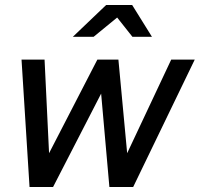

<svg xmlns="http://www.w3.org/2000/svg" viewBox="-20 -747 798 767"><path d="M98 0 66 -509H158L176 -135L369 -509H453L488 -135L664 -509H758L512 0H417L384 -373L192 0ZM271 -600 404 -727H508L587 -600H509L448 -677L354 -600Z"/></svg>

Font: Red Hat Display Medium
Style: Italic
Weight: 500
Italic angle: -12°
Designer: Pentagram, MCKL
Foundry: Pentagram, MCKL
Version: Version 1.023; ttfautohint (v1.8.3)